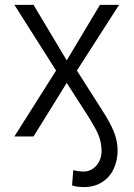

<svg xmlns="http://www.w3.org/2000/svg" viewBox="-20 -550 542 774"><path d="M206.1 -265.6 38.1 -530.3H115.2L249 -306.6L382.8 -530.3H460L290 -265.6L392.6 -104.5Q424.8 -54.7 439.5 -17.6Q454.1 19.5 454.1 56.6Q454.1 97.2 438.2 130.9Q422.4 164.6 391.6 184.3Q360.8 204.1 318.4 204.1Q303.7 204.1 292.5 202.6Q281.2 201.2 270.5 197.3L275.4 135.7Q281.7 138.2 295.4 139.9Q309.1 141.6 317.4 141.6Q335.9 141.6 352.5 131.3Q369.1 121.1 379.4 101.8Q389.6 82.5 389.6 55.7Q389.6 49.8 387.7 36.1Q385.7 14.2 374.5 -11.2Q363.3 -36.6 339.8 -74.2L249 -215.8L115.2 0H38.1Z"/></svg>

Font: Pretendard JP Light
Style: Regular
Weight: 300
Designer: Base glyphs from Inter by Rasmus Andersson; Hangeul glyphs from Noto Sans CJK(Source Han Sans) by Jang Soo-young and Kan
Foundry: Kil Hyung-jin
Version: Version 1.309